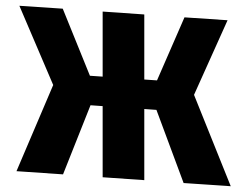

<svg xmlns="http://www.w3.org/2000/svg" viewBox="-20 -618 853 664"><path d="M651 -290 778 26 615 15 521 -238 479 -241V5L335 -5V-251L293 -254L198 -15L37 -26L164 -324L47 -598L197 -588L291 -356L335 -353V-578L479 -568V-343L523 -340L618 -558L767 -548Z"/></svg>

Font: Xiangcui Wave Sans Xiangcui Wave Sans
Style: Regular
Weight: 800
Width: 3
Version: Version 0.920;March 28, 2024;FontCreator 14.0.0.2814 64-bit